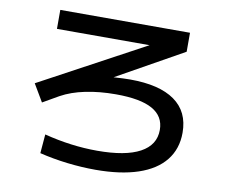

<svg xmlns="http://www.w3.org/2000/svg" viewBox="-80 -803 1098 934"><g transform="rotate(10 469.0 -336.0)"><path d="M169.9 -1 177.7 -94.7Q311.5 -60.5 439.5 -60.5Q579.1 -60.5 650.9 -99.4Q722.7 -138.2 722.7 -212.9Q722.7 -280.3 663.3 -313.5Q604 -346.7 482.4 -346.7Q401.4 -346.7 332.8 -332.5Q264.2 -318.4 212.9 -290L134.8 -245.1L84 -331.1L602.1 -610.4H144.5V-704.1H785.2V-610.4L456.5 -426.3Q506.8 -429.7 538.1 -429.7Q683.1 -429.7 758.5 -376.2Q834 -322.8 834 -218.8Q834 -138.7 789.1 -82.3Q744.1 -25.9 657.5 3.2Q570.8 32.2 447.3 32.2Q379.4 32.2 307.4 23.7Q235.4 15.1 169.9 -1Z"/></g></svg>

Font: Pretendard SemiBold
Style: Regular
Weight: 600
Designer: Base glyphs from Inter by Rasmus Andersson; Hangeul glyphs from Noto Sans CJK(Source Han Sans) by Jang Soo-young and Kan
Foundry: Kil Hyung-jin
Version: Version 1.309